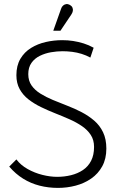

<svg xmlns="http://www.w3.org/2000/svg" viewBox="-20 -905 570 937"><path d="M328 -834Q334 -843 335.5 -851.5Q337 -860 333.5 -868Q330 -876 321 -881Q312 -886 303.5 -885Q295 -884 288 -878Q281 -872 278 -862L240 -755H275ZM421 -624 437 -672Q414 -685 388.5 -693Q363 -701 337 -705Q311 -709 284 -709Q243 -709 203.5 -700Q164 -691 131.5 -671Q99 -651 79.5 -618Q60 -585 60 -538Q60 -499 76 -470Q92 -441 119 -420Q146 -399 180 -382.5Q214 -366 249.5 -352Q285 -338 319 -323Q353 -308 380 -289.5Q407 -271 423 -246.5Q439 -222 439 -188Q439 -148 424.5 -120Q410 -92 384.5 -75Q359 -58 326.5 -50Q294 -42 259 -42Q225 -42 187 -51.5Q149 -61 115 -80Q81 -99 60 -127L25 -92Q56 -56 93 -33Q130 -10 173 1Q216 12 263 12Q307 12 349 1Q391 -10 425 -33.5Q459 -57 479 -93.5Q499 -130 499 -180Q499 -226 483 -259.5Q467 -293 439.5 -316.5Q412 -340 378.5 -357.5Q345 -375 308.5 -389Q272 -403 238.5 -417Q205 -431 177.5 -448Q150 -465 134 -488Q118 -511 118 -543Q118 -576 133.5 -598Q149 -620 174.5 -632.5Q200 -645 229 -650Q258 -655 285 -655Q309 -655 332.5 -652Q356 -649 378.5 -642Q401 -635 421 -624Z"/></svg>

Font: Advent Pro
Style: Regular
Weight: 400
Designer: VivaRado, Andreas Kalpakidis
Foundry: VivaRado, Andreas Kalpakidis
Version: Version 3.000